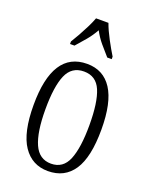

<svg xmlns="http://www.w3.org/2000/svg" viewBox="-145 -843 729 931"><g transform="rotate(20 219.5 -378.0)"><path d="M219 10Q137 10 91 -58Q45 -126 45 -268Q45 -544 222 -544Q306 -544 350.5 -475.5Q395 -407 395 -268Q395 -125 350 -57.5Q305 10 219 10ZM221 -29Q283 -29 308 -90Q333 -151 333 -268Q333 -386 308 -445Q283 -504 220 -504Q157 -504 131.5 -445Q106 -386 106 -268Q106 -150 133 -89.5Q160 -29 221 -29ZM110 -619Q122 -638 136.5 -664Q151 -690 164.5 -717Q178 -744 186 -766H250Q262 -732 284.5 -690Q307 -648 325 -619V-606H302Q278 -633 256.5 -658.5Q235 -684 218 -716Q200 -684 178.5 -658.5Q157 -633 133 -606H110Z"/></g></svg>

Font: Noto Serif Sinhala ExtraCondensed Light
Style: Regular
Weight: 300
Width: 2
Designer: Jelle Bosma - Monotype Design Team
Foundry: Monotype Imaging Inc.
Version: Version 2.007; ttfautohint (v1.8.4.7-5d5b)